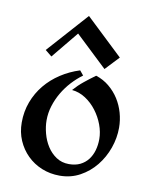

<svg xmlns="http://www.w3.org/2000/svg" viewBox="-72 -647 563 713"><g transform="rotate(10 209.0 -290.5)"><path d="M201.2 11.2Q165 11.2 133.5 -1.7Q102.1 -14.6 78.9 -37.6Q55.7 -60.5 42.2 -91.6Q28.8 -122.6 28.8 -159.2Q28.8 -200.7 42.5 -237.1Q56.2 -273.4 80.3 -302.7Q104.5 -332 137.5 -353.5Q170.4 -375 209 -387.2L223.1 -370.1Q201.2 -354 182.1 -333.3Q163.1 -312.5 148.9 -288.3Q134.8 -264.2 126.5 -237.5Q118.2 -210.9 118.2 -183.1Q118.2 -159.7 125 -133.8Q131.8 -107.9 145.5 -86.4Q159.2 -64.9 179.9 -51Q200.7 -37.1 228 -37.1Q252.4 -37.1 270.3 -45.9Q288.1 -54.7 299.8 -69.8Q311.5 -85 317.4 -105.2Q323.2 -125.5 323.2 -147.9Q323.2 -174.3 313 -201.9Q302.7 -229.5 284.9 -252.9Q267.1 -276.4 243.2 -292Q219.2 -307.6 191.9 -310.1Q209 -329.6 229.5 -346.2Q250 -362.8 271 -377.9Q299.3 -368.7 321 -350.6Q342.8 -332.5 357.7 -309.1Q372.6 -285.6 380.4 -258.1Q388.2 -230.5 388.2 -202.1Q388.2 -163.6 374.8 -125.5Q361.3 -87.4 336.7 -56.9Q312 -26.4 277.6 -7.6Q243.2 11.2 201.2 11.2ZM94.7 -419.4 69.8 -439.5 206.1 -591.8 345.7 -459.5 296.9 -407.7 177.7 -520.5Z"/></g></svg>

Font: Redressed
Style: Regular
Weight: 400
Designer: Astigmatic (AOETI)
Foundry: Astigmatic (AOETI)
Version: Version 1.001